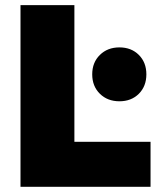

<svg xmlns="http://www.w3.org/2000/svg" viewBox="-20 -721 614 741"><path d="M59.1 -701.2H267.1V-173.8H561V0H59.1ZM365.5 -509Q395 -538.1 440.9 -538.1Q486.8 -538.1 515.9 -509Q544.9 -480 544.9 -434.1Q544.9 -388.2 515.9 -359.1Q486.8 -330.1 440.9 -330.1Q395 -330.1 365.5 -359.1Q335.9 -388.2 335.9 -434.1Q335.9 -480 365.5 -509Z"/></svg>

Font: Montserrat arm ExtraBold
Style: Regular
Weight: 800
Designer: Julieta Ulanovsky
Foundry: Julieta Ulanovsky
Version: Version 6.000;PS 006.000;hotconv 1.0.88;makeotf.lib2.5.64775